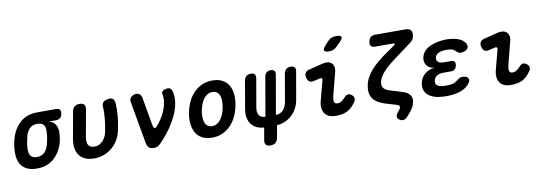

<svg xmlns="http://www.w3.org/2000/svg" viewBox="-67 -1270 5534 1944"><g transform="rotate(-10 2700.0 -297.5)"><path d="M489 -438H414Q465 -427 486 -388Q507 -349 502 -291Q500 -270 497 -249Q494 -228 488 -207Q460 -110 391.5 -50Q323 10 217 10Q164 10 126 -5.5Q88 -21 64.5 -49.5Q41 -78 31.5 -118.5Q22 -159 25 -207Q26 -239 31.5 -270Q37 -301 46 -333Q75 -431 143 -490.5Q211 -550 317 -550H510Q538 -550 549 -536.5Q560 -523 555 -494Q550 -466 534 -452Q518 -438 489 -438ZM238 -105Q263 -105 281 -112Q299 -119 313.5 -132Q328 -145 338 -164Q348 -183 356 -207Q364 -239 370 -270Q376 -301 377 -333Q381 -389 362.5 -412Q344 -435 296 -435Q249 -435 220.5 -408.5Q192 -382 178 -333Q170 -301 164 -270Q158 -239 157 -207Q154 -158 172.5 -131.5Q191 -105 238 -105Z M676 -494Q682 -527 701 -543.5Q720 -560 754 -560Q788 -560 801 -543.5Q814 -527 809 -494L760 -221Q756 -197 756.5 -176.5Q757 -156 764.5 -140.5Q772 -125 788 -116.5Q804 -108 829 -108Q858 -108 881 -120Q904 -132 920 -151Q936 -170 946.5 -193.5Q957 -217 961 -241Q968 -275 972.5 -306.5Q977 -338 980 -368Q983 -398 984 -428.5Q985 -459 983 -494Q983 -498 982.5 -501.5Q982 -505 984 -509Q989 -537 1013 -548.5Q1037 -560 1061 -560Q1079 -560 1089 -555Q1099 -550 1104 -541.5Q1109 -533 1112 -521Q1115 -509 1116 -494Q1118 -460 1117 -429Q1116 -398 1113 -367.5Q1110 -337 1105 -305.5Q1100 -274 1093 -240Q1084 -187 1059.5 -141.5Q1035 -96 997.5 -62.5Q960 -29 912 -9.5Q864 10 808 10Q755 10 717 -6Q679 -22 656 -52Q633 -82 625.5 -124.5Q618 -167 627 -220Z M1345 -55 1268 -490Q1265 -506 1270 -519Q1275 -532 1285.5 -541Q1296 -550 1309 -555Q1322 -560 1334 -560Q1359 -560 1373 -547.5Q1387 -535 1392 -513L1442 -226Q1447 -197 1457 -189.5Q1467 -182 1480 -195Q1513 -231 1538.5 -271.5Q1564 -312 1580 -354Q1596 -396 1601 -436.5Q1606 -477 1597 -513Q1595 -524 1599.5 -532.5Q1604 -541 1613.5 -547Q1623 -553 1636 -556.5Q1649 -560 1661 -560Q1686 -560 1697 -541Q1708 -522 1712 -490Q1718 -436 1706 -381Q1694 -326 1668 -270.5Q1642 -215 1604 -160Q1566 -105 1517 -51Q1493 -24 1472.5 -7Q1452 10 1418 10Q1384 10 1367.5 -6.5Q1351 -23 1345 -55Z M2018 10Q1957 10 1916 -12.5Q1875 -35 1852.5 -74Q1830 -113 1824.5 -165Q1819 -217 1829 -275Q1840 -334 1863.5 -385.5Q1887 -437 1923.5 -476Q1960 -515 2009 -537.5Q2058 -560 2119 -560Q2180 -560 2221 -537.5Q2262 -515 2285 -476.5Q2308 -438 2313 -386Q2318 -334 2307 -275Q2297 -217 2273.5 -165Q2250 -113 2213 -74Q2176 -35 2127.5 -12.5Q2079 10 2018 10ZM2038 -105Q2065 -105 2088 -118Q2111 -131 2128 -154.5Q2145 -178 2157 -209Q2169 -240 2175 -275Q2182 -311 2181 -342Q2180 -373 2171.5 -396Q2163 -419 2144.5 -432Q2126 -445 2099 -445Q2071 -445 2048.5 -432Q2026 -419 2008.5 -395.5Q1991 -372 1979.5 -341Q1968 -310 1961 -275Q1955 -240 1956 -209Q1957 -178 1966 -154.5Q1975 -131 1993 -118Q2011 -105 2038 -105Z M2586 190Q2552 190 2539 173.5Q2526 157 2532 124L2554 0Q2496 -3 2456.5 -30.5Q2417 -58 2401 -106Q2385 -154 2396 -216L2445 -502Q2451 -531 2468.5 -545.5Q2486 -560 2514 -560Q2543 -560 2554.5 -545.5Q2566 -531 2561 -502L2511 -216Q2505 -182 2511.5 -157Q2518 -132 2537 -118.5Q2556 -105 2585 -105L2655 -506Q2660 -533 2676 -546.5Q2692 -560 2719 -560Q2746 -560 2756.5 -546.5Q2767 -533 2763 -506L2693 -105Q2723 -105 2746 -118.5Q2769 -132 2784 -157Q2799 -182 2806 -216L2855 -502Q2861 -531 2878.5 -545.5Q2896 -560 2924 -560Q2953 -560 2964.5 -545.5Q2976 -531 2971 -502L2921 -216Q2910 -156 2877 -108.5Q2844 -61 2794.5 -32.5Q2745 -4 2686 0L2664 124Q2658 157 2639 173.5Q2620 190 2586 190Z M3129 -376Q3101 -369 3083.5 -382Q3066 -395 3060 -424Q3053 -452 3064 -471.5Q3075 -491 3104 -498L3251 -535Q3281 -542 3304.5 -537.5Q3328 -533 3342.5 -518.5Q3357 -504 3362 -481.5Q3367 -459 3360 -432L3301 -203Q3294 -175 3293 -157Q3292 -139 3296.5 -129Q3301 -119 3309.5 -115.5Q3318 -112 3329 -112Q3352 -112 3371 -125Q3390 -138 3411 -161Q3430 -182 3449 -182.5Q3468 -183 3487 -167Q3507 -150 3507.5 -130.5Q3508 -111 3492 -90Q3472 -63 3451.5 -43.5Q3431 -24 3407.5 -12.5Q3384 -1 3354.5 4.5Q3325 10 3289 10Q3252 10 3223.5 -1.5Q3195 -13 3178.5 -36Q3162 -59 3158 -91.5Q3154 -124 3165 -167L3218 -368Q3222 -381 3216 -388Q3210 -395 3198 -392ZM3417 -679Q3400 -661 3380 -653Q3360 -645 3337 -645Q3292 -645 3286 -662.5Q3280 -680 3314 -716L3344 -749Q3365 -771 3385.5 -778Q3406 -785 3433 -785Q3479 -785 3484 -767.5Q3489 -750 3454 -715Z M4155 -586 3979 -455Q3894 -393 3850 -341.5Q3806 -290 3798 -243Q3792 -207 3810.5 -184Q3829 -161 3875 -148L3996 -111Q4047 -96 4069.5 -66Q4092 -36 4084 5Q4080 30 4065.5 57.5Q4051 85 4025 115L4003 140Q3982 164 3961 169Q3940 174 3918 160Q3895 145 3894.5 126Q3894 107 3914 83L3928 66Q3935 58 3938.5 51Q3942 44 3943 39Q3945 28 3940 20.5Q3935 13 3921 9L3810 -24Q3719 -51 3682 -101Q3645 -151 3659 -231Q3673 -312 3736 -385Q3799 -458 3915 -536L3983 -583Q4004 -596 4003 -603.5Q4002 -611 3979 -611H3802Q3772 -611 3760 -626Q3748 -641 3754 -671Q3759 -701 3777 -715.5Q3795 -730 3824 -730H4133Q4174 -730 4189.5 -711Q4205 -692 4198 -651Q4195 -631 4184 -614.5Q4173 -598 4155 -586Z M4718 -481Q4727 -466 4725.5 -451Q4724 -436 4714 -425Q4704 -414 4686 -407Q4668 -400 4644 -400Q4634 -400 4627 -403.5Q4620 -407 4613.5 -412.5Q4607 -418 4600.5 -424Q4594 -430 4585 -436Q4577 -444 4564 -447.5Q4551 -451 4532 -453Q4519 -454 4506.5 -454Q4494 -454 4481 -453Q4443 -450 4418.5 -435.5Q4394 -421 4389 -393Q4384 -366 4402.5 -350Q4421 -334 4458 -334H4531Q4558 -334 4568.5 -321.5Q4579 -309 4574 -282Q4569 -256 4554 -243.5Q4539 -231 4512 -231H4434Q4394 -231 4368 -213Q4342 -195 4337 -165Q4331 -134 4351 -118Q4371 -102 4411 -99Q4428 -98 4444.5 -98Q4461 -98 4478 -99Q4500 -101 4517 -106Q4534 -111 4546 -121Q4556 -126 4564.5 -133Q4573 -140 4581 -145Q4589 -150 4597.5 -153.5Q4606 -157 4616 -157Q4640 -157 4655.5 -150Q4671 -143 4677.5 -132Q4684 -121 4681 -106.5Q4678 -92 4663 -75Q4633 -37 4580 -16.5Q4527 4 4459 7Q4443 8 4426 8Q4409 8 4393 7Q4344 5 4305.5 -7.5Q4267 -20 4241.5 -42Q4216 -64 4206 -94Q4196 -124 4203 -162Q4213 -220 4256.5 -256.5Q4300 -293 4362 -296Q4310 -299 4282.5 -332.5Q4255 -366 4263 -413Q4269 -446 4288.5 -471.5Q4308 -497 4339 -515Q4370 -533 4411 -543.5Q4452 -554 4500 -557Q4512 -558 4524.5 -558Q4537 -558 4550 -557Q4613 -553 4656 -534Q4699 -515 4718 -481Z M4929 -376Q4901 -369 4883.5 -382Q4866 -395 4860 -424Q4853 -452 4864 -471.5Q4875 -491 4904 -498L5051 -535Q5081 -542 5104.5 -537.5Q5128 -533 5142.5 -518.5Q5157 -504 5162 -481.5Q5167 -459 5160 -432L5101 -203Q5094 -175 5093 -157Q5092 -139 5096.5 -129Q5101 -119 5109.5 -115.5Q5118 -112 5129 -112Q5152 -112 5171 -125Q5190 -138 5211 -161Q5230 -182 5249 -182.5Q5268 -183 5287 -167Q5307 -150 5307.5 -130.5Q5308 -111 5292 -90Q5272 -63 5251.5 -43.5Q5231 -24 5207.5 -12.5Q5184 -1 5154.5 4.5Q5125 10 5089 10Q5052 10 5023.5 -1.5Q4995 -13 4978.5 -36Q4962 -59 4958 -91.5Q4954 -124 4965 -167L5018 -368Q5022 -381 5016 -388Q5010 -395 4998 -392Z"/></g></svg>

Font: Maple Mono
Style: Bold Italic
Weight: 700
Italic angle: -10°
Monospace: yes
Designer: subframe7536
Version: Version 7.000